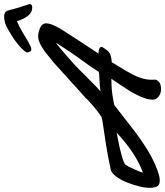

<svg xmlns="http://www.w3.org/2000/svg" viewBox="19 -833 801 931"><g transform="rotate(-90 419.5 -367.5)"><path d="M860.8 -639.2Q865.2 -626 865.2 -622.1Q865.2 -611.8 847.2 -611.8Q805.7 -611.8 782.2 -686Q779.8 -684.6 770.5 -680.7Q761.2 -676.8 753.4 -672.6Q745.6 -668.5 736.8 -663.1Q732.4 -661.1 728 -658.4Q723.6 -655.8 716.6 -651.6Q709.5 -647.5 704.1 -644Q680.2 -628.9 664.1 -622.1Q655.3 -616.2 644 -616.2Q638.2 -616.2 634.5 -623.5Q630.9 -630.9 630.9 -637.2Q632.3 -647.9 668 -679.2Q697.8 -704.1 746.1 -731Q774.9 -748 805.2 -748Q830.1 -748 835 -725.1Q838.4 -710.4 849.1 -674.8Q851.6 -667 855.7 -655Q859.9 -643.1 860.8 -639.2ZM731 -580.1Q765.1 -571.8 770.5 -552.7Q775.9 -533.7 757.8 -498Q750 -481.9 740.2 -466.3Q730.5 -450.7 715.3 -428Q700.2 -405.3 689 -387.2Q682.1 -376 663.8 -348.9Q645.5 -321.8 625 -290Q640.6 -291 651.4 -285.2Q662.1 -279.3 653.8 -267.1Q640.6 -245.1 627.4 -236.6Q614.3 -228 583 -226.1Q571.8 -206.5 570.8 -205.1Q542 -159.2 524.9 -127Q493.2 -67.4 499 -16.1Q498 -7.8 490.7 0Q483.4 7.8 470.2 11.2Q467.3 12.2 458.3 12.7Q449.2 13.2 441.9 12.2Q431.2 10.3 421.6 4.4Q412.1 -1.5 408.2 -6.8Q391.6 -29.8 418 -89.8Q423.3 -102.1 431.2 -116.7Q439 -131.3 449.7 -147.9Q460.4 -164.6 468 -176Q475.6 -187.5 487.5 -205.3Q499.5 -223.1 502.9 -228L470.2 -227.1Q432.1 -225.6 384.8 -215.8L376 -213.9Q338.4 -184.1 244.1 -111.8Q204.6 -81.5 158.2 -53Q111.8 -24.4 60.8 -5.1Q9.8 14.2 -11.2 2Q-23.4 -5.9 -25.4 -31.2Q-27.3 -56.6 -19.8 -88.4Q-12.2 -120.1 0 -151.1Q12.2 -182.1 29.3 -204.8Q46.4 -227.5 62 -231Q119.1 -242.7 127 -244.1Q177.2 -253.4 230.7 -261Q284.2 -268.6 302.7 -272Q321.3 -275.4 325.2 -280.8Q342.8 -292.5 362.8 -309.1Q382.8 -325.7 395 -337.2Q407.2 -348.6 408.2 -351.1Q433.1 -372.6 464.1 -401.1Q495.1 -429.7 496.1 -430.2L584 -509.8Q589.8 -514.2 593.8 -517.1Q597.7 -520 608.4 -529.1Q619.1 -538.1 633.8 -549.8Q664.6 -571.3 685.5 -578.9Q706.5 -586.4 731 -580.1ZM582 -356Q628.9 -418.9 678.2 -498Q657.7 -482.4 607.2 -438.5Q556.6 -394.5 533.2 -369.1Q448.7 -284.7 441.9 -280.8L473.1 -284.2Q488.3 -285.6 504.2 -286.1Q520 -286.6 527.1 -287.4Q534.2 -288.1 537.1 -290Q571.3 -342.8 582 -356ZM48.8 -75.2Q143.1 -109.9 241.2 -202.1L208 -195.8Q170.4 -189 131.1 -178Q91.8 -167 85.9 -159.2Q78.6 -149.4 63 -114.7Q47.4 -80.1 48.8 -75.2Z"/></g></svg>

Font: Florida Vibes
Style: Regular
Weight: 400
Italic angle: -30°
Designer: Turbologo.com
Foundry: Turbologo.com
Version: Version 1.000;hotconv 1.0.109;makeotfexe 2.5.65596